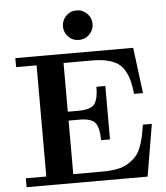

<svg xmlns="http://www.w3.org/2000/svg" viewBox="-60 -955 874 1008"><g transform="rotate(-5 377.5 -451.0)"><path d="M39.1 0V-46.9H147V-632.8H39.1V-680.2H660.2L690.9 -439H644Q639.2 -480 632.6 -506.6Q626 -533.2 612.1 -559.1Q598.1 -585 577.1 -600.1Q556.2 -615.2 522 -624Q487.8 -632.8 440.9 -632.8H289.1V-376H344.2Q411.1 -376 430.7 -403.1Q450.2 -430.2 450.2 -493.2H497.1V-211.9H450.2Q450.2 -274.9 430.7 -302Q411.1 -329.1 344.2 -329.1H289.1V-46.9H440.9Q485.8 -46.9 520.5 -53.5Q555.2 -60.1 579.1 -75.4Q603 -90.8 619.6 -108.4Q636.2 -126 647.2 -154.5Q658.2 -183.1 664.1 -209Q669.9 -234.9 675.8 -273.9H723.1L676.8 0ZM380.9 -901.9Q413.1 -901.9 436 -878.9Q459 -856 459 -824Q459 -792 435.8 -769Q412.6 -746.1 380.9 -746.1Q347.7 -746.1 325.2 -769Q302.7 -792 302.7 -824Q302.7 -856 325.2 -878.9Q347.7 -901.9 380.9 -901.9Z"/></g></svg>

Font: CMU Serif
Style: Bold
Weight: 700
Version: Version 0.7.0